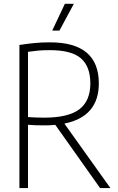

<svg xmlns="http://www.w3.org/2000/svg" viewBox="-20 -964 606 984"><path d="M79.5 0V-733.5Q114.5 -739 152.2 -743Q190 -747 236 -747Q486.5 -747 486.5 -536.5Q486.5 -366.5 310 -330.5L546 0H493L263.5 -324Q237.5 -321.5 208.5 -321.5Q180 -321.5 160.5 -322.2Q141 -323 123.5 -324.5V0ZM205.5 -361Q330.5 -361 386.8 -404Q443 -447 443 -536.5Q443 -623 394.8 -665Q346.5 -707 235 -707Q203 -707 177 -704.8Q151 -702.5 123.5 -698.5V-364Q148 -362.5 166 -361.8Q184 -361 205.5 -361ZM247.5 -807 312.5 -944.5H358.5L284.5 -807Z"/></svg>

Font: Encode Sans Condensed Condensed ExtraLight
Style: Regular
Weight: 200
Width: 3
Designer: Multiple Designers
Foundry: Impallari Type
Version: Version 3.000; ttfautohint (v1.8.3) -l 8 -r 50 -G 200 -x 14 